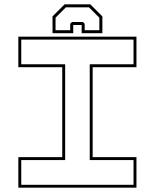

<svg xmlns="http://www.w3.org/2000/svg" viewBox="-20 -870 718 890"><path d="M65 0V-141.5H268.5V-558.5H65V-700H612.5V-558.5H409.5V-141.5H612.5V0ZM78.5 -13.5H599V-128H396V-572H599V-686.5H78.5V-572H282V-128H78.5ZM398.5 -850 454.5 -794V-716H358.5V-754H319.5V-716H223.5V-794L279.5 -850ZM392.5 -836H285.5L237.5 -788V-730H305.5V-760L313.5 -768H364.5L372.5 -760V-730H440.5V-788Z"/></svg>

Font: Tourney Expanded Thin
Style: Regular
Weight: 100
Width: 7
Designer: Tyler Finck
Foundry: Etcetera Type Co
Version: Version 1.010; ttfautohint (v1.8.3)